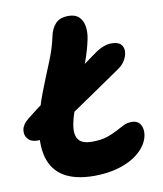

<svg xmlns="http://www.w3.org/2000/svg" viewBox="-94 -776 724 852"><g transform="rotate(-10 267.5 -350.5)"><path d="M42 -189Q13 -189 -1.5 -205.5Q-16 -222 -12.5 -246Q-9 -270 17 -291Q65 -330 105.5 -358Q146 -386 185 -410Q224 -434 265 -460Q306 -486 354 -522Q381 -542 401.5 -549.5Q422 -557 437 -557Q468 -557 480.5 -544Q493 -531 492 -511Q491 -491 479.5 -472Q468 -453 449 -440Q369 -385 315.5 -348.5Q262 -312 228 -289Q194 -266 171 -251Q148 -236 129 -222Q104 -205 81.5 -197Q59 -189 42 -189ZM263 9Q179 9 128 -21Q77 -51 60 -111Q43 -171 60 -259Q76 -332 101.5 -397.5Q127 -463 151.5 -522Q176 -581 187 -635Q194 -668 213.5 -689Q233 -710 272 -710Q303 -710 319.5 -693.5Q336 -677 340 -650.5Q344 -624 338 -594Q328 -546 310 -496.5Q292 -447 271 -399.5Q250 -352 233.5 -310.5Q217 -269 211 -238Q201 -191 216.5 -166.5Q232 -142 279 -142Q320 -142 346.5 -151Q373 -160 392.5 -170.5Q412 -181 429 -189.5Q446 -198 466 -198Q494 -198 506 -177.5Q518 -157 512 -127Q507 -102 488.5 -78Q470 -54 440 -35Q404 -13 359 -2Q314 9 263 9Z"/></g></svg>

Font: Shantell Sans
Style: Bold Italic
Weight: 700
Italic angle: -11°
Designer: Stephen Nixon, Anya Danilova, Shantell Martin
Foundry: Arrow Type
Version: Version 1.011;[c5ecc13dd]